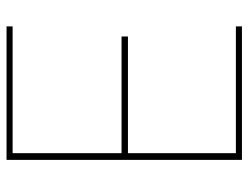

<svg xmlns="http://www.w3.org/2000/svg" viewBox="-104 -636 740 571"><g transform="rotate(-90 265.5 -350.0)"><path d="M76 0V-700H473V-682H96V-358H443V-339H96V-18H473V0Z"/></g></svg>

Font: DM Sans 24pt Thin
Style: Regular
Weight: 250
Designer: Colophon Foundry, Jonny Pinhorn
Foundry: Colophon Foundry
Version: Version 4.004;gftools[0.9.30]